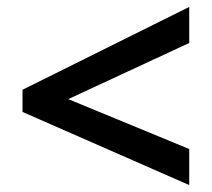

<svg xmlns="http://www.w3.org/2000/svg" viewBox="-20 -639 612 554"><path d="M526 -105V-209L177 -353L526 -515V-619L45 -380V-316Z"/></svg>

Font: Noto Sans Balinese SemiBold
Style: Regular
Weight: 600
Designer: Aditya Bayu, David Williams
Foundry: David Williams
Version: Version 2.005